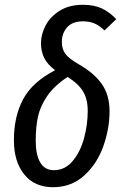

<svg xmlns="http://www.w3.org/2000/svg" viewBox="-20 -769 519 801"><path d="M465 -689 416 -642Q394 -663 373.5 -671.5Q353 -680 326 -680Q282 -680 260 -655Q238 -630 238 -594Q238 -564 253 -544Q268 -524 310 -500Q374 -463 405.5 -417.5Q437 -372 437 -305Q437 -231 410.5 -157.5Q384 -84 330.5 -36Q277 12 201 12Q124 12 81 -41.5Q38 -95 38 -184Q38 -283 76.5 -355Q115 -427 210 -476Q178 -500 164.5 -527Q151 -554 151 -589Q151 -626 170.5 -663Q190 -700 229.5 -724.5Q269 -749 326 -749Q372 -749 404.5 -734Q437 -719 465 -689ZM129 -182Q129 -123 148 -91Q167 -59 205 -59Q251 -59 283 -97Q315 -135 330.5 -192Q346 -249 346 -306Q346 -355 326.5 -387.5Q307 -420 262 -448Q206 -411 177 -368.5Q148 -326 138.5 -282.5Q129 -239 129 -182Z"/></svg>

Font: Fira Sans Compressed
Style: Italic
Weight: 400
Width: 1
Italic angle: -8°
Designer: bBox Type GmbH & Carrois Corporate GbR & Edenspiekermann AG
Foundry: bBox Type GmbH & Carrois Corporate GbR & Edenspiekermann AG
Version: Version 4.301